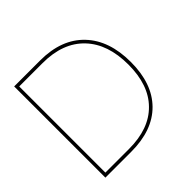

<svg xmlns="http://www.w3.org/2000/svg" viewBox="-175 -878 1051 1051"><g transform="rotate(-45 350.0 -353.0)"><path d="M89.8 -19.5H272.9Q429.2 -19.5 513.2 -105.5Q597.2 -190.4 597.2 -348.6Q597.2 -507.3 513.7 -595.7Q428.2 -686.5 271 -686.5H89.8ZM271 -706.1Q436.5 -706.1 527.3 -609.9Q616.7 -515.6 616.7 -348.6Q616.7 -182.6 526.9 -91.3Q436.5 0 271 0H70.3V-706.1Z"/></g></svg>

Font: Fortheenas_01
Style: Regular
Weight: 100
Designer: Situjuh Nazara
Version: Version 1.10 September 8, 2014